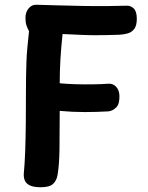

<svg xmlns="http://www.w3.org/2000/svg" viewBox="-20 -778 623 807"><path d="M80 -48Q84 -89 86 -146Q88 -203 88.5 -265Q89 -327 89 -383Q89 -422 89.5 -454Q90 -486 91 -516Q92 -546 95 -577.5Q98 -609 102 -647Q96 -658 91.5 -670.5Q87 -683 87 -703Q87 -727 100.5 -743Q114 -759 133 -758Q172 -757 223 -755.5Q274 -754 327.5 -753Q381 -752 429.5 -752.5Q478 -753 512 -754Q529 -755 542 -742.5Q555 -730 555 -699Q555 -670 544 -656Q533 -642 516.5 -637.5Q500 -633 483 -632Q452 -631 427.5 -630.5Q403 -630 377.5 -630Q352 -630 320 -631.5Q288 -633 243 -635Q237 -580 234 -529Q231 -478 231 -428Q262 -425 298.5 -424Q335 -423 370.5 -423.5Q406 -424 434 -426Q454 -428 467.5 -414Q481 -400 482 -376Q483 -340 468 -326Q453 -312 437 -310Q387 -307 335.5 -307Q284 -307 231 -312Q231 -215 230 -149.5Q229 -84 222 -43Q218 -19 203 -5Q188 9 151 9Q121 9 105 1Q89 -7 84 -20Q79 -33 80 -48Z"/></svg>

Font: Playpen Sans SemiBold
Style: Regular
Weight: 600
Designer: Laura Meseguer, Veronika Burian, José Scaglione
Foundry: TypeTogether
Version: Version 1.001